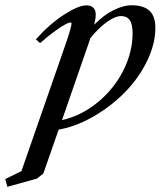

<svg xmlns="http://www.w3.org/2000/svg" viewBox="-115 -472 609 728"><path d="M-86.9 236.3 -95.2 207 -33.7 176.8 133.3 -303.2Q156.2 -369.6 156.2 -382.8Q156.2 -386.7 151.4 -386.7Q146 -386.7 132.6 -379.6Q119.1 -372.6 93.3 -354Q67.4 -335.4 37.1 -308.6L21 -322.8Q71.8 -379.9 127 -415.8Q182.1 -451.7 212.4 -451.7Q229.5 -451.7 238.8 -442.6Q248 -433.6 248 -417Q248 -402.3 242.2 -378.4Q279.8 -416.5 317.1 -434.3Q354.5 -452.1 383.3 -452.1Q429.2 -452.1 451.7 -431.4Q474.1 -410.6 474.1 -365.7Q474.1 -289.6 424.1 -206.3Q374 -123 285.2 -59.6Q195.8 3.9 107.4 19.5L49.3 186L25.4 205.1ZM219.7 -303.7 120.1 -16.6Q193.4 -33.2 255.1 -83.7Q316.9 -134.3 352.3 -204.1Q387.7 -273.9 387.7 -346.2Q387.7 -380.9 376.7 -396Q365.7 -411.1 344.2 -411.1Q321.8 -411.1 290 -388.4Q258.3 -365.7 227.5 -327.1Q222.7 -311.5 219.7 -303.7Z"/></svg>

Font: Elstob 10pt Medium
Style: Italic
Weight: 500
Italic angle: -20°
Designer: Peter S. Baker
Version: Version 1.015